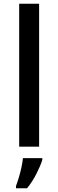

<svg xmlns="http://www.w3.org/2000/svg" viewBox="-20 -780 310 1021"><path d="M188 0H82V-760H188ZM205 70Q196 100 174 143.5Q152 187 124 221H65V209Q72 191 80 164.5Q88 138 94 110Q100 82 102 61H205Z"/></svg>

Font: Noto Sans Meetei Mayek Medium
Style: Regular
Weight: 500
Designer: Monotype Design Team and Neelakash Kshetrimayum
Foundry: Monotype Imaging Inc.
Version: Version 2.002; ttfautohint (v1.8.4.7-5d5b)